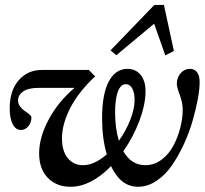

<svg xmlns="http://www.w3.org/2000/svg" viewBox="-20 -732 814 764"><path d="M442.9 -512.2 419.9 -531.7 594.2 -712.4H632.3L671.9 -529.3L637.7 -511.7L593.3 -637.7ZM260.3 11.2Q205.1 11.2 170.4 -24.2Q135.7 -59.6 135.7 -122.1Q135.7 -184.6 173.3 -255.6Q210.9 -326.7 276.4 -382.3H132.8Q92.3 -382.3 72 -367.9Q51.8 -353.5 51.8 -332.5Q51.8 -319.3 60.1 -308.1Q68.4 -296.9 78.4 -290.5Q88.4 -284.2 96.7 -277.1Q105 -270 105 -264.6Q105 -244.6 92.8 -229.7Q80.6 -214.8 63.5 -214.8Q42.5 -214.8 30.5 -238Q18.6 -261.2 18.6 -300.8Q18.6 -371.6 54.4 -412.6Q90.3 -453.6 146 -453.6H333.5L358.4 -428.2Q291 -364.7 258.8 -300.8Q226.6 -236.8 226.6 -181.2Q226.6 -131.3 249.5 -103Q272.5 -74.7 310.5 -74.7Q355.5 -74.7 404.8 -117.7Q386.2 -181.2 386.2 -261.2Q386.2 -357.4 412.8 -407.7Q439.5 -458 487.3 -458Q520 -458 539.6 -434.1Q559.1 -410.2 559.1 -369.1Q559.1 -317.4 535.2 -252.7Q511.2 -188 470.7 -130.4Q502 -74.7 558.6 -74.7Q593.3 -74.7 622.6 -96.4Q651.9 -118.2 669.7 -151.9Q687.5 -185.5 697.3 -223.1Q707 -260.7 707 -295.4Q707 -323.7 695.3 -354.5Q683.6 -385.3 683.6 -398.4Q683.6 -423.3 698.7 -440.7Q713.9 -458 735.8 -458Q753.9 -458 764.2 -444.6Q774.4 -431.2 774.4 -404.8Q774.4 -377.9 767.1 -337.9Q759.8 -297.9 746.3 -251Q732.9 -204.1 711.4 -157.7Q689.9 -111.3 663.8 -73.5Q637.7 -35.6 602.5 -12.2Q567.4 11.2 529.3 11.2Q460.4 11.2 421.9 -70.8Q341.3 11.2 260.3 11.2ZM438 -285.6Q438 -220.7 453.1 -171.9Q481.4 -211.4 498.5 -255.4Q515.6 -299.3 515.6 -334Q515.6 -362.8 506.3 -379.9Q497.1 -397 481 -397Q460 -397 449 -367.2Q438 -337.4 438 -285.6Z"/></svg>

Font: Elstob 8pt Medium
Style: Italic
Weight: 500
Italic angle: -20°
Designer: Peter S. Baker
Version: Version 1.015